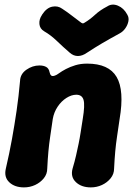

<svg xmlns="http://www.w3.org/2000/svg" viewBox="-20 -794 580 833"><path d="M67 -443Q68 -473 94.5 -491.5Q121 -510 151 -510Q169 -510 180.5 -503.5Q192 -497 195 -481Q197 -471 202 -466.5Q207 -462 218 -466Q225 -468 236.5 -476.5Q248 -485 266 -494.5Q284 -504 307 -511Q330 -518 358 -518Q452 -518 486 -460Q520 -402 499 -278Q493 -236 488 -203Q483 -170 480 -137Q477 -104 475 -63Q475 -39 460 -20.5Q445 -2 422.5 8.5Q400 19 374 19Q333 19 309 -4Q285 -27 295 -63Q304 -93 310 -119.5Q316 -146 321 -170Q326 -194 330 -220.5Q334 -247 339 -278Q349 -338 342.5 -360.5Q336 -383 311 -383Q290 -383 268 -369Q246 -355 230 -331Q214 -307 209 -278Q203 -236 198 -203Q193 -170 190 -137Q187 -104 185 -63Q185 -39 170 -20.5Q155 -2 132.5 8.5Q110 19 84 19Q44 19 20.5 -3Q-3 -25 5 -61Q21 -130 32 -191Q43 -252 52 -313.5Q61 -375 67 -443ZM533 -729Q540 -717 537 -701.5Q534 -686 524 -671.5Q514 -657 499 -649Q455 -625 423.5 -606.5Q392 -588 357 -565Q337 -551 318 -551Q299 -551 283 -565Q254 -590 227 -616Q200 -642 172 -658Q153 -669 151 -689.5Q149 -710 162 -729L163 -731Q182 -760 206.5 -765Q231 -770 250 -756Q273 -741 292 -726Q311 -711 333 -695Q337 -693 339 -692.5Q341 -692 346 -695Q371 -710 392.5 -730Q414 -750 445 -766Q466 -780 491.5 -769.5Q517 -759 532 -731Z"/></svg>

Font: Winky Sans
Style: Bold Italic
Weight: 700
Italic angle: -8.97852°
Designer: Simon Atzbach
Foundry: typofactur
Version: Version 1.205